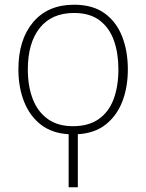

<svg xmlns="http://www.w3.org/2000/svg" viewBox="-20 -560 621 814"><path d="M271 234V9Q201 5 154 -31Q107 -67 82.5 -128Q58 -189 58 -266Q58 -392 120.5 -466Q183 -540 294 -540Q373 -540 423 -504Q473 -468 497.5 -406Q522 -344 522 -266Q522 -190 498.5 -129.5Q475 -69 428 -32Q381 5 310 9V234ZM289 -25Q356 -25 399 -55.5Q442 -86 462 -140.5Q482 -195 482 -266Q482 -334 463 -388Q444 -442 402.5 -473.5Q361 -505 294 -505Q199 -505 148.5 -441.5Q98 -378 98 -266Q98 -194 119 -140Q140 -86 182.5 -55.5Q225 -25 289 -25Z"/></svg>

Font: Noto Sans ExtraLight
Style: Regular
Weight: 200
Designer: Monotype Design Team
Foundry: Monotype Imaging Inc.
Version: Version 2.007